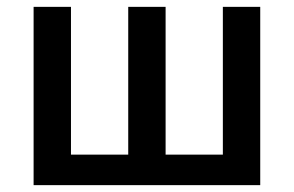

<svg xmlns="http://www.w3.org/2000/svg" viewBox="-20 -540 857 560"><path d="M78 -520H187V-89H354V-520H463V-89H630V-520H739V0H78Z"/></svg>

Font: IBMPlexSans-Medium
Style: Regular
Weight: 500
Designer: Mike Abbink, Paul van der Laan, Pieter van Rosmalen
Foundry: Bold Monday
Version: Version 3.1